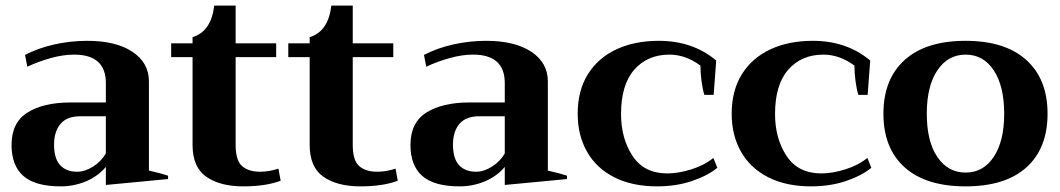

<svg xmlns="http://www.w3.org/2000/svg" viewBox="-20 -652 3764 682"><path d="M21 -137Q21 -217 78 -252.5Q135 -288 230 -288H356V-357Q356 -458 243 -458Q204 -458 159.5 -445.5Q115 -433 77 -415L69 -457Q115 -481 172.5 -494Q230 -507 290 -507Q392 -507 450.5 -468Q509 -429 509 -363V-46Q550 -37 577 -28V-16L356 5V-59Q327 -25 284.5 -7.5Q242 10 196 10Q105 10 63 -27Q21 -64 21 -137ZM356 -107V-239H265Q218 -239 195 -212Q172 -185 172 -138Q172 -89 193.5 -65.5Q215 -42 254 -42Q282 -42 311 -60.5Q340 -79 356 -107Z M977 -10Q924 10 844 10Q762 10 713 -24Q664 -58 664 -137V-449H588V-498H664V-520Q730 -540 741 -632H817V-498H961V-449H817V-137Q817 -82 840 -62Q863 -42 904 -42Q936 -42 969 -53Z M1393 -10Q1340 10 1260 10Q1178 10 1129 -24Q1080 -58 1080 -137V-449H1004V-498H1080V-520Q1146 -540 1157 -632H1233V-498H1377V-449H1233V-137Q1233 -82 1256 -62Q1279 -42 1320 -42Q1352 -42 1385 -53Z M1438 -137Q1438 -217 1495 -252.5Q1552 -288 1647 -288H1773V-357Q1773 -458 1660 -458Q1621 -458 1576.5 -445.5Q1532 -433 1494 -415L1486 -457Q1532 -481 1589.5 -494Q1647 -507 1707 -507Q1809 -507 1867.5 -468Q1926 -429 1926 -363V-46Q1967 -37 1994 -28V-16L1773 5V-59Q1744 -25 1701.5 -7.5Q1659 10 1613 10Q1522 10 1480 -27Q1438 -64 1438 -137ZM1773 -107V-239H1682Q1635 -239 1612 -212Q1589 -185 1589 -138Q1589 -89 1610.5 -65.5Q1632 -42 1671 -42Q1699 -42 1728 -60.5Q1757 -79 1773 -107Z M2032 -248Q2032 -330 2068 -388Q2104 -446 2169 -476.5Q2234 -507 2320 -507Q2441 -507 2524 -437L2515 -315H2482Q2476 -333 2472 -363Q2468 -393 2468 -419Q2415 -458 2358 -458Q2280 -458 2233 -404.5Q2186 -351 2186 -247Q2186 -160 2227 -98Q2268 -36 2350 -36Q2390 -36 2436 -50.5Q2482 -65 2514 -91L2528 -56Q2494 -28 2438 -9Q2382 10 2314 10Q2226 10 2162.5 -22Q2099 -54 2065.5 -112.5Q2032 -171 2032 -248Z M2579 -248Q2579 -330 2615 -388Q2651 -446 2716 -476.5Q2781 -507 2867 -507Q2988 -507 3071 -437L3062 -315H3029Q3023 -333 3019 -363Q3015 -393 3015 -419Q2962 -458 2905 -458Q2827 -458 2780 -404.5Q2733 -351 2733 -247Q2733 -160 2774 -98Q2815 -36 2897 -36Q2937 -36 2983 -50.5Q3029 -65 3061 -91L3075 -56Q3041 -28 2985 -9Q2929 10 2861 10Q2773 10 2709.5 -22Q2646 -54 2612.5 -112.5Q2579 -171 2579 -248Z M3118 -248Q3118 -371 3193.5 -439Q3269 -507 3410 -507Q3550 -507 3625.5 -439Q3701 -371 3701 -248Q3701 -125 3626 -57.5Q3551 10 3410 10Q3269 10 3193.5 -57.5Q3118 -125 3118 -248ZM3547 -248Q3547 -346 3510 -402Q3473 -458 3410 -458Q3347 -458 3309.5 -402Q3272 -346 3272 -248Q3272 -150 3309.5 -94.5Q3347 -39 3410 -39Q3473 -39 3510 -95Q3547 -151 3547 -248Z"/></svg>

Font: Trirong
Style: Bold
Weight: 700
Designer: Katatrad Team
Foundry: CadsonDemak
Version: Version 1.001